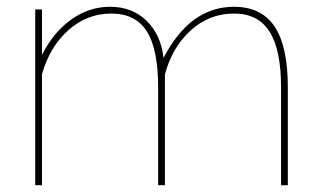

<svg xmlns="http://www.w3.org/2000/svg" viewBox="-20 -547 948 567"><path d="M830 0H810V-289Q810 -400 776 -453.5Q742 -507 671 -507Q598 -507 543 -457Q488 -407 467 -327V0H447V-289Q447 -402 413.5 -454.5Q380 -507 309 -507Q237 -507 182 -458Q127 -409 104 -328V0H84V-519H104V-385Q138 -452 190.5 -489.5Q243 -527 305 -527Q370 -527 412.5 -486Q455 -445 463 -376Q541 -527 671 -527Q752 -527 791 -468.5Q830 -410 830 -289Z"/></svg>

Font: Raleway-v4020 Thin
Style: Regular
Weight: 250
Designer: Matt McInerney, Pablo Impallari, Rodrigo Fuenzalida
Foundry: Matt McInerney, Pablo Impallari, Rodrigo Fuenzalida
Version: Version 4.020;PS 004.020;hotconv 1.0.88;makeotf.lib2.5.64775